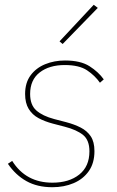

<svg xmlns="http://www.w3.org/2000/svg" viewBox="-20 -771 488 803"><path d="M199 12Q136 12 90.5 -13.5Q45 -39 13 -86L31 -98Q60 -52 102 -29.5Q144 -7 199 -7Q269 -7 311.5 -41Q354 -75 354 -138Q354 -185 327.5 -206.5Q301 -228 251 -241L201 -254Q167 -263 141 -277Q115 -291 100 -315.5Q85 -340 85 -378Q85 -425 108 -456Q131 -487 169 -502.5Q207 -518 252 -518Q317 -518 354.5 -494Q392 -470 414 -439L398 -425Q377 -455 344 -477Q311 -499 251 -499Q186 -499 146 -468Q106 -437 106 -378Q106 -332 132 -309Q158 -286 207 -273L257 -260Q291 -251 317.5 -237.5Q344 -224 359.5 -201Q375 -178 375 -139Q375 -89 351.5 -55.5Q328 -22 288 -5Q248 12 199 12ZM389 -738 242 -587 229 -598 372 -751Z"/></svg>

Font: IBM Plex Sans Thin
Style: Italic
Weight: 250
Italic angle: -11.31°
Designer: Mike Abbink, Paul van der Laan, Pieter van Rosmalen
Foundry: Bold Monday
Version: Version 3.201